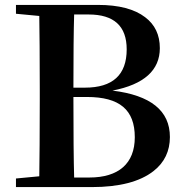

<svg xmlns="http://www.w3.org/2000/svg" viewBox="-20 -762 749 782"><path d="M354 0C466 0 550 -22 605 -65C650 -100 672 -147 672 -204C672 -311 594 -374 438 -393C567 -418 631 -476 631 -566C631 -620 611 -662 571 -692C528 -725 464 -742 379 -742H45V-706L140 -697C141 -631 142 -531 142 -398V-355C142 -216 141 -112 140 -44L45 -35V0ZM282 -39C280 -108 279 -218 279 -367H334C467 -367 529 -315 529 -203C529 -96 463 -39 344 -39ZM279 -405C279 -539 280 -638 282 -703H341C444 -703 496 -656 496 -561C496 -457 439 -405 326 -405Z"/></svg>

Font: AllPunType Bold
Style: Regular
Weight: 700
Version: 1.0